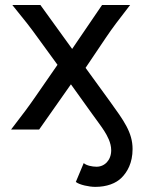

<svg xmlns="http://www.w3.org/2000/svg" viewBox="-20 -518 575 768"><path d="M388.2 -498 268.6 -322.3 141.6 -498H29.3C82.5 -432.6 99.1 -411.6 131.8 -366.2L210 -258.8L122.1 -131.8C92.3 -88.9 78.1 -69.8 24.4 0H136.7L263.7 -180.7L346.7 -64.9C373.5 -27.3 383.8 -15.1 397.9 7.3C408.2 23.9 424.8 52.2 424.8 83C424.8 123 398.4 148.9 366.2 148.9C348.6 148.9 325.2 144 314.9 134.3L283.2 210C298.3 221.2 335.4 229.5 361.3 229.5C406.7 229.5 443.4 215.8 466.3 192.9C488.8 170.4 510.3 134.3 510.3 78.1C510.3 11.7 475.1 -35.6 419.4 -112.8L322.3 -246.6L402.8 -366.2C433.1 -411.1 450.2 -432.6 500.5 -498Z"/></svg>

Font: Andika
Style: Regular
Weight: 400
Designer: Victor Gaultney, Annie Olsen, Julie Remington, Don Collingsworth, Eric Hays
Foundry: SIL International
Version: Version 1.000